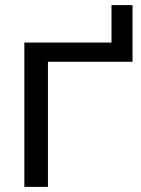

<svg xmlns="http://www.w3.org/2000/svg" viewBox="-20 -729 549 749"><path d="M75 -563V0H167V-488H497V-709H415V-563Z"/></svg>

Font: Bounded Light
Style: Regular
Weight: 300
Designer: Vlad Churkin
Version: Version 3.0